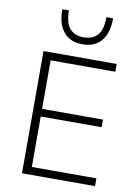

<svg xmlns="http://www.w3.org/2000/svg" viewBox="-103 -1036 798 1103"><g transform="rotate(10 296.0 -484.5)"><path d="M104.5 0V-713H531V-667.5H154V-384.5H509V-340H154V-45.5H530.5V0ZM316.5 -790Q246 -790 207.5 -836Q169 -882 169 -967.5L207.5 -969Q207.5 -895 236.2 -862.8Q265 -830.5 316.5 -830.5Q369 -830.5 397.8 -862.5Q426.5 -894.5 426.5 -967.5H465.5Q465.5 -882 427.2 -836Q389 -790 316.5 -790Z"/></g></svg>

Font: Commissioner ExtraLight
Style: Regular
Weight: 200
Designer: Kostas Bartsokas
Foundry: Kostas Bartsokas
Version: Version 1.000; ttfautohint (v1.8.3)